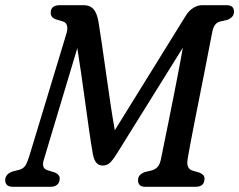

<svg xmlns="http://www.w3.org/2000/svg" viewBox="-26 -720 922 740"><path d="M204 -30Q202 0 167 0H25Q7 0 0.2 -7.8Q-6.5 -15.5 -6 -27Q-4.5 -50.5 24 -59.5L48 -65.5Q64 -70 72 -82.2Q80 -94.5 92 -135L230 -590.5Q241 -628.5 217.5 -637L187.5 -646Q168 -654.5 169.5 -672.5Q170.5 -700 204.5 -700H297.5Q320.5 -700 334 -685.2Q347.5 -670.5 353.5 -636.5Q359.5 -600 367 -548.2Q374.5 -496.5 382.8 -438Q391 -379.5 399.5 -322.2Q408 -265 416.5 -218L687.5 -655.5Q701.5 -679 718.8 -689.5Q736 -700 751.5 -700H847Q876.5 -700 876 -674Q875 -661 867.2 -653.8Q859.5 -646.5 850 -643.5L822 -637Q798 -631 792 -596Q788 -575 780.2 -535.5Q772.5 -496 762.8 -446.2Q753 -396.5 742.5 -343.8Q732 -291 722.5 -242.8Q713 -194.5 706.2 -158.2Q699.5 -122 697 -106Q691.5 -71 714.5 -63L743 -54.5Q752.5 -50.5 757.8 -44.8Q763 -39 762 -28.5Q760.5 0 727.5 0H535Q518 0 511.8 -7.5Q505.5 -15 506 -27Q506.5 -39 514 -46Q521.5 -53 531 -56.5L559.5 -63.5Q573 -67.5 581.8 -77.2Q590.5 -87 594.5 -107.5Q598 -125 605.5 -162Q613 -199 623 -247.8Q633 -296.5 643.2 -349Q653.5 -401.5 663 -450.5Q672.5 -499.5 678.5 -536L423.5 -126.5Q407.5 -101 396.5 -91.5Q385.5 -82 369.5 -82Q340 -82 332 -125.5Q325.5 -162.5 318 -214Q310.5 -265.5 302.8 -323Q295 -380.5 287 -435.8Q279 -491 272 -534.5L142.5 -103Q133.5 -72.5 155.5 -64.5L186 -55Q205.5 -46 204 -30Z"/></svg>

Font: Fraunces 72pt S100
Style: Italic
Weight: 400
Italic angle: -16°
Version: Version 1.000; ttfautohint (v1.8.3)